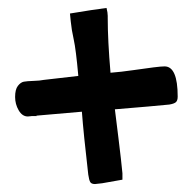

<svg xmlns="http://www.w3.org/2000/svg" viewBox="-20 -536 481 483"><path d="M219 -73Q210 -73 207 -78Q204 -83 202 -97Q190 -201 186 -255L71 -245L73 -244H60Q59 -244 55.5 -243.5Q52 -243 50 -243Q36 -243 27 -258.5Q18 -274 18 -292Q18 -311 25 -320Q32 -329 40 -330.5Q48 -332 64.5 -332.5Q81 -333 90 -335L177 -345Q171 -412 165.5 -436.5Q160 -461 158 -482L156 -502Q216 -512 248 -516Q251 -504 251 -496V-491Q251 -434 258 -353Q284 -355 315 -359.5Q346 -364 366 -366.5Q386 -369 394 -369Q427 -369 427 -293Q427 -283 422.5 -279Q418 -275 406 -273Q367 -269 269 -261Q271 -245 278 -188.5Q285 -132 288 -100V-84L237 -75Q221 -73 219 -73Z"/></svg>

Font: Because We Connect
Style: Regular
Weight: 400
Designer: Liz Wetzel, Aaron Williamson, Russ McMullin
Foundry: Red Hat
Version: Version 1.000